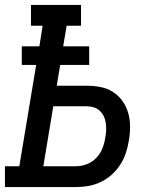

<svg xmlns="http://www.w3.org/2000/svg" viewBox="-29 -755 649 775"><path d="M-9 0V-84H49L117 -493H59V-568H130L143 -651H96V-735H298V-651H240L226 -568H331V-493H214L200 -409H321Q350 -409 377.5 -403.5Q405 -398 427.5 -383.5Q450 -369 465.5 -347Q481 -325 488.5 -299Q496 -273 496 -244Q496 -215 491 -187Q487 -162 479 -137.5Q471 -113 456.5 -90.5Q442 -68 422 -50Q402 -32 378 -20.5Q354 -9 329 -4.5Q304 0 279 0ZM279 -84Q300 -84 322 -92.5Q344 -101 360 -118Q376 -135 384.5 -156.5Q393 -178 396 -200Q399 -214 399.5 -229Q400 -244 398 -258.5Q396 -273 390 -285.5Q384 -298 374 -307.5Q364 -317 350 -321.5Q336 -326 321 -326H186L146 -84Z"/></svg>

Font: Iosevka Slab MdExObl
Style: Regular
Weight: 500
Width: 7
Italic angle: -9°
Monospace: yes
Designer: Belleve Invis
Foundry: Belleve Invis
Version: Version 11.1.1; ttfautohint (v1.8.3)